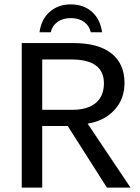

<svg xmlns="http://www.w3.org/2000/svg" viewBox="-20 -855 640 875"><path d="M467.3 0 288.6 -280.8H172.4V0H79.1V-658.7H314.5Q428.2 -658.7 487.8 -611.6Q547.4 -564.5 547.4 -476.6Q547.4 -403.8 501.7 -354Q456.1 -304.2 379.4 -291.5L574.7 0ZM453.6 -475.1Q453.6 -584 305.2 -584H172.4V-354.5H309.1Q378.9 -354.5 416.3 -385.7Q453.6 -417 453.6 -475.1ZM302.7 -835Q360.8 -835 398.7 -801.5Q436.5 -768.1 445.3 -708H394Q386.7 -738.3 362.8 -755.4Q338.9 -772.5 302.7 -772.5Q265.6 -772.5 241.5 -754.6Q217.3 -736.8 211.4 -708H160.2Q167.5 -766.1 206.1 -800.5Q244.6 -835 302.7 -835Z"/></svg>

Font: Cousine
Style: Regular
Weight: 400
Monospace: yes
Designer: Steve Matteson
Foundry: Ascender Corporation
Version: Version 1.20